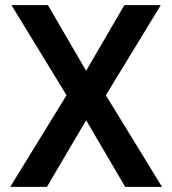

<svg xmlns="http://www.w3.org/2000/svg" viewBox="-20 -731 673 751"><path d="M316.9 -454.1 466.3 -710.9H608.9L394 -358.4L613.8 0H469.7L316.9 -260.7L163.6 0H20L240.2 -358.4L24.9 -710.9H167.5Z"/></svg>

Font: Roboto Medium
Style: Regular
Weight: 500
Designer: Google
Version: Version 2.134; 2016; ttfautohint (v1.6)